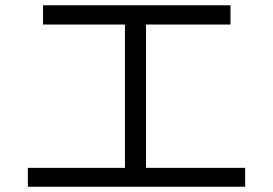

<svg xmlns="http://www.w3.org/2000/svg" viewBox="-20 -731 1039 730"><path d="M143.6 -710.9H856.4V-637.7H535.2V-92.8H912.1V-21H85.9V-92.8H455.1V-637.7H143.6Z"/></svg>

Font: UDEV Gothic 35
Style: Regular
Weight: 400
Version: v2.1.0; ttfautohint (v1.8.4.7-5d5b-dirty) -l 6 -r 45 -G 200 